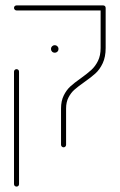

<svg xmlns="http://www.w3.org/2000/svg" viewBox="-20 -538 440 706"><path d="M204.4 -5.6V-138.9Q204.4 -166.7 214.3 -186.7Q224.1 -206.7 238.5 -220Q253 -233.3 277.4 -250.4Q301.5 -267.8 315.9 -280.9Q330.4 -294.1 340.2 -313.9Q350 -333.7 350 -361.5V-508.9Q350 -513 352.8 -515.6Q355.6 -518.1 359.3 -518.1Q363.3 -518.1 365.9 -515.6Q368.5 -513 368.5 -508.9V-361.5Q368.5 -328.5 357.6 -305.4Q346.7 -282.2 330.9 -268Q315.2 -253.7 289.3 -235.6Q266.3 -219.3 253.5 -208Q240.7 -196.7 231.9 -179.6Q223 -162.6 223 -138.9V-5.6Q223 -1.9 220.4 0.9Q217.8 3.7 213.7 3.7Q210 3.7 207.2 0.9Q204.4 -1.9 204.4 -5.6ZM31.5 138.9V-274.4Q31.5 -278.5 34.3 -281.1Q37 -283.7 40.7 -283.7Q44.8 -283.7 47.4 -281.1Q50 -278.5 50 -274.4V138.9Q50 143 47.4 145.6Q44.8 148.1 40.7 148.1Q37 148.1 34.3 145.6Q31.5 143 31.5 138.9ZM31.5 -508.9Q31.5 -513 34.3 -515.6Q37 -518.1 40.7 -518.1H359.3Q363.3 -518.1 365.9 -515.6Q368.5 -513 368.5 -508.9Q368.5 -505.2 365.9 -502.4Q363.3 -499.6 359.3 -499.6H40.7Q37 -499.6 34.3 -502.4Q31.5 -505.2 31.5 -508.9ZM167.4 -358.1Q167.4 -363.7 171.5 -367.8Q175.6 -371.9 181.5 -371.9Q187 -371.9 191.1 -367.8Q195.2 -363.7 195.2 -358.1Q195.2 -352.2 191.1 -348.1Q187 -344.1 181.5 -344.1Q175.6 -344.1 171.5 -348.1Q167.4 -352.2 167.4 -358.1Z"/></svg>

Font: 26F Galaxy Hebrew Hairline
Style: Regular
Weight: 50
Designer: C₂₉H₂₅N₃O₅
Version: Version 1.000